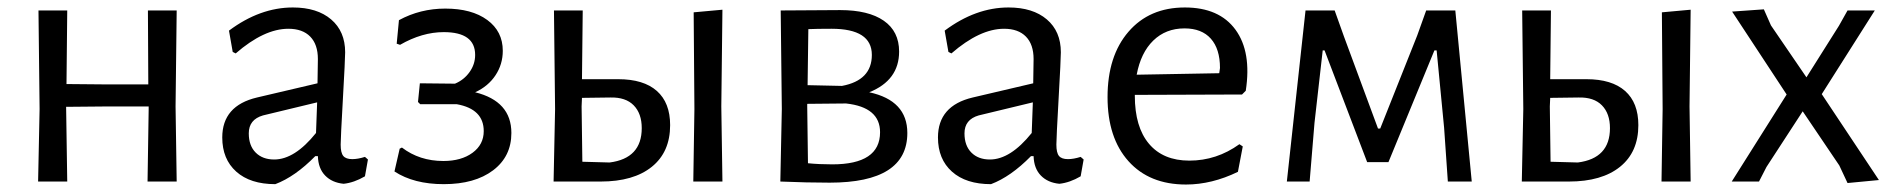

<svg xmlns="http://www.w3.org/2000/svg" viewBox="-20 -486 5072 514"><path d="M82 0 86 -194 83 -458H160L158 -261L268 -260H377L376 -458H453L450 -201L453 0H375L378 -194V-201H265L157 -200L160 0Z M764 -466Q829 -466 866.5 -434Q904 -402 904 -346Q904 -328 898 -222Q892 -116 892 -99Q892 -77 899 -68.5Q906 -60 923 -60Q938 -60 957 -66L965 -59L957 -14Q928 3 900 6Q869 3 850.5 -16Q832 -35 831 -68H824Q770 -13 717 7Q650 7 612.5 -26.5Q575 -60 575 -118Q575 -203 668 -225L830 -263L831 -328Q831 -367 810.5 -388Q790 -409 752 -409Q687 -409 611 -343L603 -347L593 -404Q676 -466 764 -466ZM829 -212 684 -177Q646 -166 646 -129Q646 -96 664.5 -77.5Q683 -59 714 -59Q769 -59 826 -130Z M1168 7Q1088 7 1036 -27L1050 -88L1056 -91Q1103 -55 1167 -55Q1215 -55 1245 -77Q1275 -99 1275 -135Q1275 -194 1203 -207H1105L1099 -213L1104 -263L1198 -262Q1222 -272 1237 -293Q1252 -314 1252 -339Q1252 -400 1168 -400Q1110 -400 1051 -366L1042 -369L1048 -432Q1105 -463 1172 -463Q1243 -463 1284.5 -432.5Q1326 -402 1326 -350Q1326 -314 1306.5 -284.5Q1287 -255 1252 -239Q1349 -215 1349 -130Q1349 -67 1300 -30Q1251 7 1168 7Z M1836 0 1839 -194 1837 -453 1914 -460 1911 -201 1914 0ZM1462 0 1466 -194 1463 -458H1540L1538 -274H1635Q1703 -274 1738.5 -242.5Q1774 -211 1774 -151Q1774 -79 1725 -39.5Q1676 0 1588 0ZM1537 -201 1539 -53 1612 -51Q1698 -62 1698 -143Q1698 -182 1676.5 -204Q1655 -226 1614 -225L1538 -224Z M2069 0 2073 -194 2070 -458 2229 -459Q2305 -459 2346 -430.5Q2387 -402 2387 -348Q2387 -271 2307 -239Q2409 -217 2409 -130Q2409 3 2201 3Q2141 3 2069 0ZM2206 -409Q2166 -409 2144 -408L2142 -258L2234 -256Q2314 -271 2314 -339Q2314 -409 2206 -409ZM2141 -201 2143 -49Q2173 -46 2208 -46Q2336 -46 2336 -132Q2336 -199 2245 -209L2141 -208Z M2680 -466Q2745 -466 2782.5 -434Q2820 -402 2820 -346Q2820 -328 2814 -222Q2808 -116 2808 -99Q2808 -77 2815 -68.5Q2822 -60 2839 -60Q2854 -60 2873 -66L2881 -59L2873 -14Q2844 3 2816 6Q2785 3 2766.5 -16Q2748 -35 2747 -68H2740Q2686 -13 2633 7Q2566 7 2528.5 -26.5Q2491 -60 2491 -118Q2491 -203 2584 -225L2746 -263L2747 -328Q2747 -367 2726.5 -388Q2706 -409 2668 -409Q2603 -409 2527 -343L2519 -347L2509 -404Q2592 -466 2680 -466ZM2745 -212 2600 -177Q2562 -166 2562 -129Q2562 -96 2580.5 -77.5Q2599 -59 2630 -59Q2685 -59 2742 -130Z M3155 8Q3057 8 3001 -54.5Q2945 -117 2945 -226Q2945 -336 3001 -401Q3057 -466 3152 -466Q3244 -466 3287.5 -406.5Q3331 -347 3315 -243L3305 -233L3018 -232V-230Q3018 -146 3056 -101Q3094 -56 3164 -56Q3237 -56 3298 -100L3307 -94L3294 -26Q3224 8 3155 8ZM3151 -410Q3101 -410 3067.5 -377.5Q3034 -345 3023 -286L3244 -290L3246 -304Q3246 -355 3221.5 -382.5Q3197 -410 3151 -410Z M3425 0 3475 -458H3553L3578 -388L3669 -142H3675L3774 -391L3798 -458H3876L3920 0H3856L3846 -144L3826 -351H3820L3697 -52H3640L3526 -351H3521L3499 -157L3486 0Z M4428 0 4431 -194 4429 -453 4506 -460 4503 -201 4506 0ZM4054 0 4058 -194 4055 -458H4132L4130 -274H4227Q4295 -274 4330.5 -242.5Q4366 -211 4366 -151Q4366 -79 4317 -39.5Q4268 0 4180 0ZM4129 -201 4131 -53 4204 -51Q4290 -62 4290 -143Q4290 -182 4268.5 -204Q4247 -226 4206 -225L4130 -224Z M4702 -461 4721 -418 4816 -279 4903 -417 4926 -458H4999L4857 -234L5010 -4L4926 4L4904 -43L4806 -188L4709 -39L4689 0H4616L4763 -233L4617 -455Z"/></svg>

Font: Alegreya Sans SC
Style: Regular
Weight: 400
Designer: Juan Pablo del Peral
Foundry: Huerta Tipografica
Version: Version 2.007